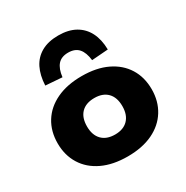

<svg xmlns="http://www.w3.org/2000/svg" viewBox="-177 -919 1043 1077"><g transform="rotate(-30 344.5 -380.5)"><path d="M345 11Q250 11 181.5 -21.5Q113 -54 76.5 -113Q40 -172 40 -249Q40 -327 76.5 -385.5Q113 -444 181.5 -476.5Q250 -509 345 -509Q440 -509 508 -476.5Q576 -444 612.5 -385.5Q649 -327 649 -249Q649 -172 612.5 -113Q576 -54 508 -21.5Q440 11 345 11ZM345 -131Q399 -131 429 -162Q459 -193 459 -249Q459 -306 429 -336.5Q399 -367 345 -367Q290 -367 260 -336.5Q230 -306 230 -249Q230 -193 260 -162Q290 -131 345 -131ZM249 -557 142 -565Q145 -630 168 -676Q191 -722 235.5 -747Q280 -772 345 -772Q410 -772 454.5 -747Q499 -722 522.5 -676Q546 -630 547 -565L441 -557Q435 -609 412 -635Q389 -661 345 -661Q301 -661 278 -635Q255 -609 249 -557Z"/></g></svg>

Font: Nunito Sans 10pt SemiExpanded Black
Style: Regular
Weight: 900
Width: 6
Designer: Vernon Adams
Foundry: Vernon Adams
Version: Version 3.101;gftools[0.9.27]